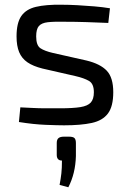

<svg xmlns="http://www.w3.org/2000/svg" viewBox="-20 -519 548 812"><path d="M240 -499Q272 -499 308 -497Q344 -495 379.5 -492Q415 -489 445 -484L438 -422Q392 -424 345.5 -425.5Q299 -427 253 -427Q208 -428 182 -425Q156 -422 144.5 -409Q133 -396 133 -365Q133 -327 151 -315Q169 -303 204 -295L346 -263Q404 -249 431.5 -220Q459 -191 459 -129Q459 -69 436.5 -39Q414 -9 368 1Q322 11 251 11Q225 11 173.5 9Q122 7 60 -3L66 -65Q90 -64 117 -62.5Q144 -61 173.5 -61Q203 -61 234 -61Q289 -61 320 -66Q351 -71 364 -85.5Q377 -100 377 -129Q377 -165 356 -177Q335 -189 300 -197L160 -229Q120 -239 96 -255.5Q72 -272 61 -298.5Q50 -325 50 -365Q50 -422 70 -451Q90 -480 132 -490Q174 -500 240 -499ZM272 59Q289 59 295 65Q301 71 301 86V141Q300 178 292 211Q284 244 269 273L232 263Q237 237 239.5 214.5Q242 192 242 160Q220 160 220 136V86Q220 71 227.5 65Q235 59 250 59Z"/></svg>

Font: Exo 2
Style: Regular
Weight: 400
Designer: Natanael Gama
Foundry: Natanael Gama
Version: Version 2.010